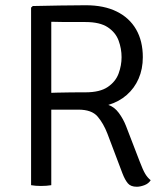

<svg xmlns="http://www.w3.org/2000/svg" viewBox="-20 -706 632 732"><path d="M524.5 -488Q524.5 -443 508.5 -406.2Q492.5 -369.5 463 -343.8Q433.5 -318 393 -306Q416 -298.5 433 -275.5Q450 -252.5 460.5 -225.5L512.5 -90.5Q525 -57.5 533.8 -43Q542.5 -28.5 554.5 -19Q546.5 -6 530.5 0Q514.5 6 501.5 6Q478.5 6 467.5 -7Q456.5 -20 447 -44.5L389.5 -196.5Q374.5 -235.5 352 -261.8Q329.5 -288 279 -288H143.5V-351Q167 -352 195.5 -352.8Q224 -353.5 253 -353.8Q282 -354 306 -354Q361 -354 391 -374.5Q421 -395 432.2 -425.8Q443.5 -456.5 443.5 -488Q443.5 -520.5 432.2 -551.2Q421 -582 391 -602Q361 -622 306 -622Q289.5 -622 265.8 -622Q242 -622 217.8 -622.2Q193.5 -622.5 175.5 -623V0Q167 1.5 157 2.2Q147 3 136 3Q126 3 116 2.2Q106 1.5 98.5 0V-677L105 -683Q157 -684 208 -685Q259 -686 307 -686Q376.5 -686 425 -662Q473.5 -638 499 -593.8Q524.5 -549.5 524.5 -488Z"/></svg>

Font: Signika
Style: Regular
Weight: 300
Designer: Anna Giedry
Foundry: Anna Giedry
Version: Version 2.000